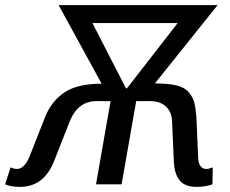

<svg xmlns="http://www.w3.org/2000/svg" viewBox="-58 -720 900 750"><path d="M20 10Q-15 10 -38 0L-17 -65H-12Q-3 -60 8 -60Q36 -60 56 -105L119 -265Q144 -326 194.5 -359.5Q245 -393 339 -393L171 -700H792L547 -394Q599 -394 631 -386.5Q663 -379 679 -360Q695 -341 700.5 -321Q706 -301 709 -265L716 -105Q718 -60 748 -60Q758 -60 768 -65H773L772 0Q744 10 710 10Q664 10 643.5 -15.5Q623 -41 621 -90L614 -250Q612 -284 589.5 -304.5Q567 -325 529 -325H474L417 0H317L374 -325H319Q248 -325 216 -250L153 -90Q113 10 20 10ZM434 -375H438L636 -630H303Z"/></svg>

Font: Scada
Style: Italic
Weight: 400
Italic angle: -10°
Designer: Jovanny Lemonad
Foundry: Jovanny Lemonad
Version: Version 4.100;PS 004.100;hotconv 1.0.88;makeotf.lib2.5.64775